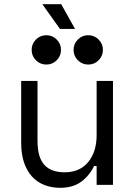

<svg xmlns="http://www.w3.org/2000/svg" viewBox="-20 -882 652 916"><path d="M441 -496H519V0H441V-90H429Q405 -42 366 -14Q327 14 267 14Q226 14 191.5 0.5Q157 -13 132.5 -40Q108 -67 94.5 -107Q81 -147 81 -200V-496H159V-210Q159 -132 191 -96Q223 -60 289 -60Q360 -60 400.5 -108.5Q441 -157 441 -238ZM272 -862 338 -744H266L182 -862ZM131 -644Q131 -673 151.5 -693.5Q172 -714 201 -714Q230 -714 250.5 -693.5Q271 -673 271 -644Q271 -615 250.5 -594.5Q230 -574 201 -574Q172 -574 151.5 -594.5Q131 -615 131 -644ZM331 -644Q331 -673 351.5 -693.5Q372 -714 401 -714Q430 -714 450.5 -693.5Q471 -673 471 -644Q471 -615 450.5 -594.5Q430 -574 401 -574Q372 -574 351.5 -594.5Q331 -615 331 -644Z"/></svg>

Font: Space Mono
Style: Regular
Weight: 400
Monospace: yes
Designer: Colophon Foundry / Benjamin Critton
Foundry: Colophon Foundry
Version: Version 1.000;PS 1.003;hotconv 1.0.81;makeotf.lib2.5.63406